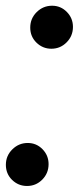

<svg xmlns="http://www.w3.org/2000/svg" viewBox="-50 -624 268 654"><path d="M42 9.5Q12.5 9.5 -8.8 -11.2Q-30 -32 -30 -62.5Q-30 -93.5 -8 -115.2Q14 -137 44.5 -137Q74 -137 94.8 -115.8Q115.5 -94.5 115.5 -65Q115.5 -34 94 -12.2Q72.5 9.5 42 9.5ZM125 -458Q95.5 -458 74.2 -478.8Q53 -499.5 53 -530Q53 -561 75 -582.8Q97 -604.5 127.5 -604.5Q157 -604.5 177.8 -583.2Q198.5 -562 198.5 -532.5Q198.5 -501.5 177 -479.8Q155.5 -458 125 -458Z"/></svg>

Font: Anybody UltraCondensed Regular
Style: Bold Italic
Weight: 700
Width: 1
Italic angle: -10°
Designer: Tyler Finck
Foundry: Etcetera Type Company
Version: Version 1.010; ttfautohint (v1.8.3) -l 8 -r 50 -G 200 -x 14 